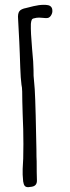

<svg xmlns="http://www.w3.org/2000/svg" viewBox="-20 -776 291 796"><path d="M97 0Q87 0 82.5 -5.5Q78 -11 76 -24Q73 -53 74 -76Q77 -110 77 -179Q77 -241 74 -302Q72 -364 72 -396Q72 -406 71 -413Q70 -420 69 -425L66 -456Q64 -488 62 -554L60 -602Q59 -632 55 -697Q53 -719 60 -729Q67 -739 89 -743Q96 -745 119 -750.5Q142 -756 162 -756Q171 -756 176 -755Q186 -754 191.5 -748Q197 -742 197 -733Q198 -724 193 -714.5Q188 -705 180 -702Q177 -701 169 -701Q163 -701 156.5 -702Q150 -703 142 -703Q131 -703 121 -700Q114 -699 111.5 -693.5Q109 -688 108 -677Q107 -642 113 -574Q119 -514 119 -485Q118 -466 122 -430L124 -406Q126 -374 128 -296.5Q130 -219 131 -157Q131 -123 132 -107Q132 -56 133 -31Q134 -17 127.5 -9.5Q121 -2 105 -1Z"/></svg>

Font: Amatic SC
Style: Bold
Weight: 700
Designer: Multiple Designers
Foundry: Vernon Adams
Version: Version 2.505